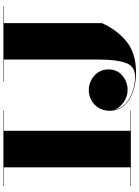

<svg xmlns="http://www.w3.org/2000/svg" viewBox="135 -925 820 1130"><g transform="rotate(-90 545.0 -360.0)"><path d="M15 -2.5H125V-747.5H15V-750H460V-747.5H340V-2.5H460V0H15ZM629.5 -750H1074V-747.5H974V-170Q933 -79.5 864.5 -24.5Q796 30.5 684 30.5Q620.5 30.5 569.2 12.5Q518 -5.5 488 -40.2Q458 -75 458 -125Q458 -161 474.8 -188.8Q491.5 -216.5 519.5 -232Q547.5 -247.5 580 -247.5Q610 -247.5 638 -233.2Q666 -219 683.8 -193Q701.5 -167 701.5 -131.5Q701.5 -80.5 665 -49.8Q628.5 -19 580 -19Q541.5 -19 507.8 -42.8Q474 -66.5 463 -100Q471 -56.5 502.2 -29Q533.5 -1.5 575.8 11.8Q618 25 659.5 25Q720.5 25 740 -30.2Q759.5 -85.5 759.5 -190V-747.5H629.5Z"/></g></svg>

Font: Bodoni* 72pt Fatface
Style: Regular
Weight: 900
Version: Version 2.3